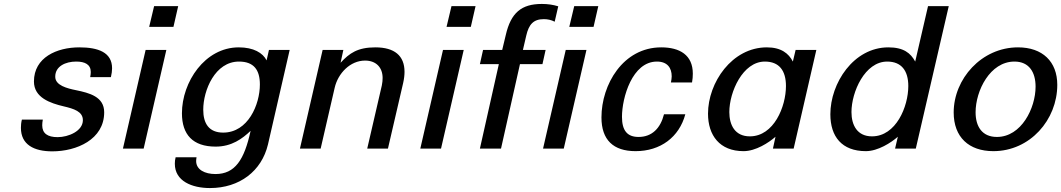

<svg xmlns="http://www.w3.org/2000/svg" viewBox="-20 -753 5378 973"><path d="M91 -147C87 -132 86 -117 86 -105C86 -20 152 14 245 14C368 14 508 -46 508 -184C508 -263 433 -282 365 -296C321 -305 259 -320 260 -365C260 -417 312 -441 366 -441C411 -441 440 -426 440 -388C440 -381 439 -372 437 -362H542C546 -379 548 -394 548 -407C548 -488 477 -513 382 -513C268 -513 152 -462 152 -340C152 -258 235 -230 303 -214C354 -202 400 -188 400 -144C400 -89 327 -58 272 -58C221 -58 194 -77 194 -118C194 -127 195 -136 197 -147Z M859 -617 883 -722H761L736 -617ZM708 0 823 -500H718L603 0Z M902 -179C902 -71 957 -10 1073 -10C1154 -10 1208 -50 1250 -90C1218 57 1171 129 1072 129C1018 129 974 107 974 63C974 57 975 51 976 44H870C867 56 866 66 866 77C866 165 953 200 1044 200C1194 200 1306 114 1338 -21L1448 -500H1343L1331 -447C1312 -485 1265 -513 1190 -513C1018 -513 902 -337 902 -179ZM1010 -197C1010 -296 1070 -441 1191 -441C1267 -441 1297 -398 1297 -325C1297 -223 1237 -81 1111 -81C1039 -81 1010 -127 1010 -197Z M1500 0H1605L1676 -308C1693 -382 1755 -446 1830 -446C1886 -446 1919 -411 1919 -358C1919 -347 1918 -334 1915 -320L1841 0H1946L2023 -332C2028 -354 2030 -373 2030 -389C2030 -471 1979 -513 1882 -513C1793 -513 1751 -484 1706 -435L1720 -500H1615Z M2366 -617 2390 -722H2268L2243 -617ZM2215 0 2330 -500H2225L2110 0Z M2412 -428H2508L2412 0H2519L2615 -428H2729L2745 -500H2630L2647 -573C2660 -629 2683 -656 2736 -656C2755 -656 2774 -652 2791 -643L2809 -721C2783 -729 2756 -733 2726 -733C2623 -733 2569 -689 2543 -575L2525 -500H2428ZM2988 -617 3012 -722H2890L2865 -617ZM2837 0 2952 -500H2847L2732 0Z M3028 -158C3028 -44 3088 13 3201 13C3327 13 3422 -58 3453 -174H3345C3327 -103 3284 -59 3216 -59C3159 -59 3132 -91 3132 -161C3132 -258 3184 -441 3309 -441C3362 -441 3384 -409 3384 -366C3384 -356 3382 -346 3380 -335H3487C3490 -351 3491 -366 3491 -380C3491 -474 3425 -513 3331 -513C3137 -513 3028 -324 3028 -158Z M3568 -177C3568 -67 3627 13 3748 13C3810 13 3876 -30 3910 -60L3897 0H4002L4117 -500H4012L3998 -441C3977 -482 3939 -513 3866 -513C3689 -513 3568 -334 3568 -177ZM3676 -185C3676 -287 3744 -441 3856 -441C3929 -441 3963 -395 3963 -317C3963 -213 3902 -62 3780 -62C3704 -62 3676 -120 3676 -185Z M4188 -174C4188 -61 4246 13 4368 13C4429 13 4496 -30 4530 -60L4516 0H4621L4788 -722H4683L4618 -441C4595 -484 4559 -513 4482 -513C4305 -513 4188 -331 4188 -174ZM4295 -185C4295 -287 4363 -441 4476 -441C4548 -441 4583 -395 4583 -317C4583 -213 4521 -62 4399 -62C4324 -62 4295 -119 4295 -185Z M4813 -183C4813 -58 4890 13 5014 13C5200 13 5338 -146 5338 -323C5338 -441 5263 -513 5139 -513C4954 -513 4813 -353 4813 -183ZM4924 -184C4924 -293 4997 -441 5121 -441C5196 -441 5228 -386 5228 -314C5228 -205 5156 -59 5032 -59C4956 -59 4924 -113 4924 -184Z"/></svg>

Font: Perun Medium Italic
Style: Regular
Weight: 500
Italic angle: -12°
Foundry: Copyright (c) Stefan Peev, Context Ltd, 2016
Version: Version 1.026